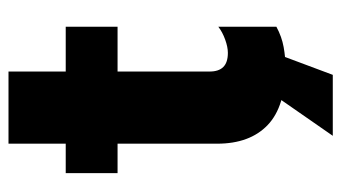

<svg xmlns="http://www.w3.org/2000/svg" viewBox="-200 -486 822 463"><g transform="rotate(-90 211.5 -255.0)"><path d="M281 22Q186 22 141 -21Q96 -64 96 -143V-383H25V-508H96V-646H270V-508H378V-383H270V-161Q270 -139 281 -128Q292 -117 315 -117Q329 -117 347 -123.5Q365 -130 378 -140V0Q354 13 329 17.5Q304 22 281 22ZM115 136 206 5H311L262 136Z"/></g></svg>

Font: Maven Pro ExtraBold
Style: Regular
Weight: 800
Designer: Joe Prince
Foundry: Joe Prince
Version: Version 2.100